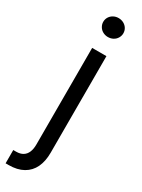

<svg xmlns="http://www.w3.org/2000/svg" viewBox="-265 -754 725 978"><g transform="rotate(30 98.0 -264.5)"><path d="M151.4 -530.3V38.1Q151.4 87.9 134.3 124Q117.2 160.2 82.5 179.7Q47.9 199.2 -2.9 199.2Q-11.7 199.2 -20.5 199.2V121.1Q-11.7 121.1 -3.9 121.1Q20.5 121.1 36.1 111.3Q51.8 101.6 59.6 83Q67.4 64.5 67.4 38.1V-530.3ZM49.8 -673.8Q49.8 -689.5 57.6 -702.1Q65.4 -714.8 79.1 -722.2Q92.8 -729.5 108.4 -729.5Q125 -729.5 138.7 -722.2Q152.3 -714.8 160.2 -702.1Q168 -689.5 168 -673.8Q168 -659.2 160.2 -646Q152.3 -632.8 138.7 -625.5Q125 -618.2 108.4 -618.2Q92.8 -618.2 79.1 -625.5Q65.4 -632.8 57.6 -646Q49.8 -659.2 49.8 -673.8Z"/></g></svg>

Font: Pretendard Std Variable
Style: Regular
Weight: 400
Designer: Base glyphs from Inter by Rasmus Andersson; Hangeul glyphs from Noto Sans CJK(Source Han Sans) by Jang Soo-young and Kan
Foundry: Kil Hyung-jin
Version: Version 1.309;Glyphs 3.2 (3225)